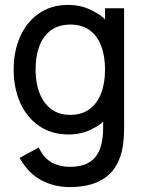

<svg xmlns="http://www.w3.org/2000/svg" viewBox="-20 -529 592 788"><path d="M266.1 238.8Q203.1 238.8 149.9 210.9Q96.7 183.1 60.5 119.1L138.7 76.2Q160.6 121.1 193.6 138.4Q226.6 155.8 266.1 155.8Q338.4 155.8 370.8 116.5Q403.3 77.1 403.3 -4.9V-30.3Q392.1 -16.1 352.1 3.4Q312 22.9 261.2 22.9Q191.4 22.9 140.4 -12.2Q89.4 -47.4 62.7 -107.7Q36.1 -168 36.1 -243.7Q36.1 -318.4 62.7 -378.7Q89.4 -439 139.9 -473.9Q190.4 -508.8 258.3 -508.8Q313.5 -508.8 356.7 -486.6Q399.9 -464.4 411.1 -448.7V-495.1H489.3V-6.8Q489.3 38.1 483.9 72.3Q456.5 238.8 266.1 238.8ZM268.1 -57.6Q314.9 -57.6 346.7 -80.6Q378.4 -103.5 394.8 -145.5Q411.1 -187.5 411.1 -243.7Q411.1 -299.8 394.8 -341.6Q378.4 -383.3 346.9 -405.8Q315.4 -428.2 269.5 -428.2Q222.2 -428.2 189.9 -405.3Q157.7 -382.3 141.8 -340.3Q126 -298.3 126 -243.7Q126 -188.5 142.6 -146.2Q159.2 -104 190.7 -80.8Q222.2 -57.6 268.1 -57.6Z"/></svg>

Font: Potro Sans Bangla SemiBold
Style: Regular
Weight: 600
Designer: Jayed Ahsan Saad
Foundry: Codepotro
Version: Potro Sans Bangla;Version 0.996;CodepotroFonts;